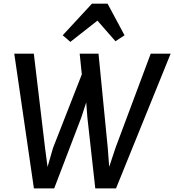

<svg xmlns="http://www.w3.org/2000/svg" viewBox="-20 -1046 971 1070"><path d="M169 4 59.5 -747H168.5L231 -222L245 -116L275.5 -221.5L436 -631.5L424 -747H529L580.5 -222L588.5 -116L623.5 -221.5L820 -747H931L626.5 4H511L467 -391L460.5 -475L433 -391L282 4ZM372 -812.5 329.5 -849.5 492.5 -1025.5H579.5L674 -849.5L623.5 -816L523 -931Z"/></svg>

Font: Koeln Type Sans
Style: Italic
Weight: 400
Italic angle: -7.5°
Designer: Eben Sorkin
Foundry: Eben Sorkin
Version: Version 2.001